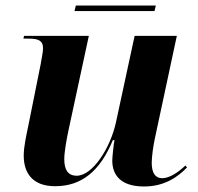

<svg xmlns="http://www.w3.org/2000/svg" viewBox="-20 -666 717 696"><path d="M250 -626H540L545 -646H255ZM502 10C577 10 625 -25 658 -59L652 -66C627 -42 595 -20 568 -20C543 -20 530 -39 530 -76C530 -99 536 -140 542 -167L621 -536H468L400 -221C380 -130 316 -29 258 -29C226 -29 213 -51 213 -89C213 -114 221 -160 229 -197L302 -536H67L65 -526H83C121 -526 136 -518 136 -491C136 -480 132 -458 127 -431L83 -212C76 -178 66 -135 66 -102C66 -43 94 9 180 9C276 9 343 -46 389 -158H395C392 -143 387 -97 387 -84C387 -33 416 10 502 10Z"/></svg>

Font: Noto Serif Display
Style: Bold Italic
Weight: 700
Italic angle: -12°
Designer: Monotype Design Team
Foundry: Monotype Imaging Inc.
Version: Version 2.009